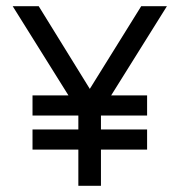

<svg xmlns="http://www.w3.org/2000/svg" viewBox="-20 -600 579 620"><path d="M455 -292H339L519 -580H436L270 -313L105 -580H21L201 -292H85V-227H233V-182H85V-117H233V0H306V-117H455V-182H306V-227H455Z"/></svg>

Font: Charger
Style: Regular
Weight: 400
Designer: Jasper
Foundry: Cannot Into Space Fonts
Version: Version 0.98